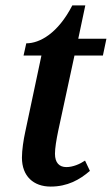

<svg xmlns="http://www.w3.org/2000/svg" viewBox="-20 -679 413 709"><path d="M167 10C229 10 274 -15 312 -48L294 -86C275 -73 249 -62 225 -62C199 -62 183 -78 183 -111C183 -132 188 -162 195 -196L255 -474H360L373 -536H269L295 -659H247C194 -556 127 -519 77 -519L67 -474H133L73 -191C67 -164 61 -125 61 -97C61 -28 104 10 167 10Z"/></svg>

Font: Noto Serif Condensed SemiBold
Style: Italic
Weight: 600
Width: 3
Italic angle: -12°
Designer: Monotype Design Team
Foundry: Monotype Imaging Inc.
Version: Version 2.014